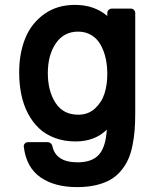

<svg xmlns="http://www.w3.org/2000/svg" viewBox="-20 -559 658 782"><path d="M288.1 17.1Q242.2 17.1 204.3 3.2Q166.5 -10.7 139.6 -35.9Q112.8 -61 94.2 -96.2Q75.7 -131.3 66.9 -173.6Q58.1 -215.8 58.1 -264.2Q58.1 -342.3 83 -403.3Q107.9 -464.4 160.2 -501.7Q212.4 -539.1 285.2 -539.1Q363.8 -539.1 417 -494.1V-505.9Q417 -513.2 422.4 -518.6Q427.7 -523.9 435.1 -523.9H513.2Q520.5 -523.9 525.6 -518.6Q530.8 -513.2 530.8 -505.9V-97.2Q530.8 -59.1 528.3 -28.1Q525.9 2.9 519.3 34.9Q512.7 66.9 501.7 91.1Q490.7 115.2 472.4 137Q454.1 158.7 429.7 172.9Q405.3 187 370.8 195.1Q336.4 203.1 293.9 203.1Q202.1 203.1 144.8 163.1Q87.4 123 77.1 40Q75.7 31.7 80.8 25.9Q85.9 20 94.2 20H174.8Q180.7 20 186 24.4Q191.4 28.8 192.9 34.2Q206.1 102.1 295.9 102.1Q354.5 102.1 382.6 71.3Q410.6 40.5 415 -30.8Q365.7 17.1 288.1 17.1ZM297.9 -430.2Q240.2 -430.2 207.5 -382.6Q174.8 -335 174.8 -261.2Q174.8 -188.5 206.1 -140.1Q237.3 -91.8 298.8 -91.8Q339.4 -91.8 366.9 -117.2Q394.5 -142.6 405.8 -178.5Q417 -214.4 417 -257.8Q417 -292.5 410.2 -322.5Q403.3 -352.5 389.4 -377.2Q375.5 -401.9 352.1 -416Q328.6 -430.2 297.9 -430.2Z"/></svg>

Font: Fragment Mono
Style: Bold
Weight: 700
Designer: Wei Huang based on Nimbus Sans by URW Studio, based on Helvetica by Max Miedinger.
Foundry: Wei Huang
Version: Version 1.011